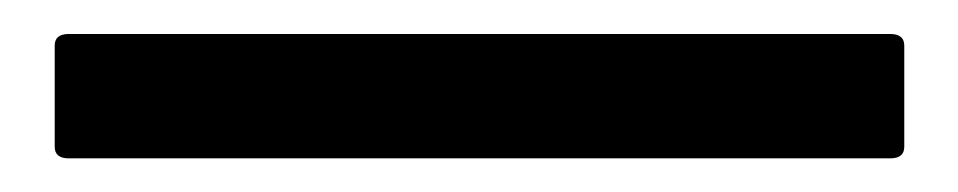

<svg xmlns="http://www.w3.org/2000/svg" viewBox="-20 -20 564 113"><path d="M512.2 66.4Q512.2 73.2 503.9 73.2H20.5Q12.2 73.2 12.2 66.4V6.8Q12.2 0 20.5 0H503.9Q512.2 0 512.2 6.8Z"/></svg>

Font: Della Respira
Style: Regular
Weight: 500
Version: Version 0.201